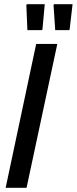

<svg xmlns="http://www.w3.org/2000/svg" viewBox="-20 -898 367 918"><path d="M7 0 153 -688H254L107 0ZM181 -754H111L106 -873L108 -878H194L183 -758ZM311 -754H244L236 -873L238 -878H327L313 -758Z"/></svg>

Font: Saira Condensed Medium
Style: Italic
Weight: 500
Width: 3
Italic angle: -12°
Designer: Hector Gatti with collaboration of the Omnibus-Type team
Foundry: Omnibus-Type
Version: Version 1.101